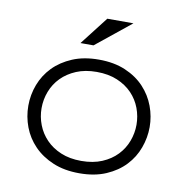

<svg xmlns="http://www.w3.org/2000/svg" viewBox="-73 -688 747 773"><g transform="rotate(10 300.0 -302.0)"><path d="M51.8 -218.3Q51.8 -263.2 67.6 -304.9Q83.5 -346.7 114.7 -378.9Q146 -411.1 192.4 -430.7Q238.8 -450.2 299.8 -450.2Q362.3 -450.2 408.9 -430.2Q455.6 -410.2 486.3 -377.2Q517.1 -344.2 532.5 -302.7Q547.9 -261.2 547.9 -217.8Q547.9 -174.8 532.7 -133.1Q517.6 -91.3 486.8 -58.6Q456.1 -25.9 409.7 -5.9Q363.3 14.2 300.8 14.2Q239.3 14.2 192.9 -5.4Q146.5 -24.9 115 -57.4Q83.5 -89.8 67.6 -131.8Q51.8 -173.8 51.8 -218.3ZM106 -217.8Q106 -182.6 118.7 -149.9Q131.3 -117.2 155.8 -91.8Q180.2 -66.4 216.3 -51.3Q252.4 -36.1 299.8 -36.1Q348.1 -36.1 384.5 -51.5Q420.9 -66.9 445.3 -92.5Q469.7 -118.2 481.9 -150.9Q494.1 -183.6 494.1 -217.8Q494.1 -252.4 481.9 -285.2Q469.7 -317.9 445.3 -343.5Q420.9 -369.1 384.5 -384.5Q348.1 -399.9 299.8 -399.9Q252.9 -399.9 216.8 -384.8Q180.7 -369.6 156 -344.5Q131.3 -319.3 118.7 -286.4Q106 -253.4 106 -217.8ZM214.8 -502.9 304.2 -618.2H411.1L268.1 -502.9Z"/></g></svg>

Font: Ethiopic Sadiss
Style: Regular
Weight: 400
Designer: abass alamnehe
Foundry: Senamirmir Project
Version: Version 5.100